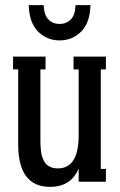

<svg xmlns="http://www.w3.org/2000/svg" viewBox="-20 -707 466 747"><path d="M91.8 -687H149.9Q151.4 -647.9 168.7 -630.9Q186 -613.8 211.9 -613.8Q237.8 -613.8 255.1 -630.9Q272.5 -647.9 273.9 -687H332Q330.1 -618.2 295.7 -584Q261.2 -549.8 211.9 -549.8Q162.6 -549.8 128.2 -584Q93.8 -618.2 91.8 -687ZM392.1 -486.8V-437H372.1V-49.8H392.1V0H286.1V-51.8Q256.8 20 174.8 20Q50.8 20 50.8 -145V-437H30.8V-486.8H157.2V-437H137.2V-166Q137.2 -152.8 137.5 -145.3Q137.7 -137.7 138.9 -124Q140.1 -110.4 142.6 -102.1Q145 -93.8 149.9 -83Q154.8 -72.3 161.9 -66.2Q168.9 -60.1 179.9 -55.9Q190.9 -51.8 205.1 -51.8Q286.1 -51.8 286.1 -181.2V-437H266.1V-486.8Z"/></svg>

Font: Margherita Semibold
Style: Regular
Weight: 600
Designer: James Puckett
Foundry: Dunwich Type Founders
Version: Version 1.008;hotconv 1.0.109;makeotfexe 2.5.65596